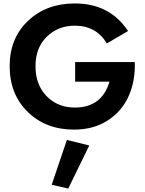

<svg xmlns="http://www.w3.org/2000/svg" viewBox="-20 -734 842 1114"><path d="M416 -260V-374H762Q766 -266 727 -177.5Q688 -89 605.5 -35.5Q523 18 410 18Q246 18 141 -84.5Q36 -187 36 -350Q36 -512 142.5 -613Q249 -714 414 -714Q617 -714 723 -554L600 -482Q538 -585 414 -585Q317 -585 251.5 -521Q186 -457 186 -350Q186 -242 250.5 -176Q315 -110 414 -110Q571 -110 615 -260ZM368 78 498 110 376 360 280 338Z"/></svg>

Font: Renner*
Style: Semi
Weight: 600
Version: Version 003.000 ; ttfautohint (v0.97) -l 8 -r 50 -G 200 -x 1